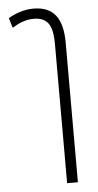

<svg xmlns="http://www.w3.org/2000/svg" viewBox="-57 -594 453 888"><g transform="rotate(-5 170.0 -150.0)"><path d="M30 -479C59 -497 91 -512 130 -512C207 -512 218 -456 218 -382V259H268V-389C268 -503 226 -559 132 -559C86 -559 45 -542 16 -525Z"/></g></svg>

Font: Noto Sans Thai Looped ExtraCondensed Light
Style: Regular
Weight: 300
Width: 2
Designer: Sasikarn Vongin, Ben Mitchell
Foundry: The Fontpad Ltd
Version: Version 1.001